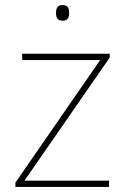

<svg xmlns="http://www.w3.org/2000/svg" viewBox="-20 -741 496 761"><path d="M227 -721C207 -721 202 -706 202 -690C202 -673 207 -659 227 -659C251 -659 254 -673 254 -690C254 -706 251 -721 227 -721ZM412 0V-25H77L415 -513V-528H68V-503H377L41 -17V0Z"/></svg>

Font: Noto Sans Devanagari UI Thin
Style: Regular
Weight: 100
Designer: Jelle Bosma - Monotype Design Team
Foundry: Monotype Imaging Inc.
Version: Version 2.004